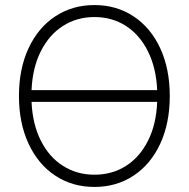

<svg xmlns="http://www.w3.org/2000/svg" viewBox="-20 -737 754 767"><path d="M357.4 9.8Q269 9.8 200.7 -35.4Q132.3 -80.6 94 -163.1Q55.7 -245.6 55.7 -353.5Q55.7 -461.9 94 -544.2Q132.3 -626.5 200.7 -671.6Q269 -716.8 357.4 -716.8Q445.3 -716.8 513.7 -671.6Q582 -626.5 620.1 -544.2Q658.2 -461.9 658.2 -353.5Q658.2 -245.1 620.1 -162.8Q582 -80.6 513.7 -35.4Q445.3 9.8 357.4 9.8ZM357.4 -39.1Q427.7 -39.1 483.2 -74.2Q538.6 -109.4 571.5 -175.3Q604.5 -241.2 607.9 -330.1H106Q109.9 -241.7 142.8 -175.8Q175.8 -109.9 231.4 -74.5Q287.1 -39.1 357.4 -39.1ZM607.9 -377Q604 -465.8 571 -532Q538.1 -598.1 482.9 -633.5Q427.7 -668.9 357.4 -668.9Q287.1 -668.9 231.7 -633.5Q176.3 -598.1 143.1 -532.2Q109.9 -466.3 106 -377Z"/></svg>

Font: Pretendard ExtraLight
Style: Regular
Weight: 200
Designer: Base glyphs from Inter by Rasmus Andersson; Hangeul glyphs from Noto Sans CJK(Source Han Sans) by Jang Soo-young and Kan
Foundry: Kil Hyung-jin
Version: Version 1.309